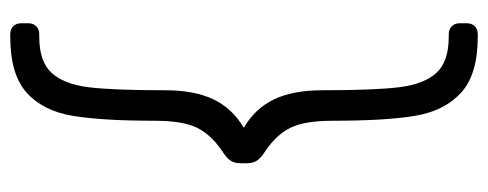

<svg xmlns="http://www.w3.org/2000/svg" viewBox="-316 -500 975 384"><g transform="rotate(-90 172.0 -308.5)"><path d="M295 101Q305 101 311 107Q317 113 317 123V137Q317 147 311 153Q305 159 295 159H290Q215 159 178.5 126Q142 93 132 34.5Q122 -24 122 -131Q122 -187 108 -215.5Q94 -244 61 -266Q47 -275 42 -283Q37 -291 37 -303V-315Q37 -327 42 -335Q47 -343 61 -352Q94 -374 108 -402.5Q122 -431 122 -487Q122 -593 132 -652Q142 -711 178.5 -743.5Q215 -776 290 -776H295Q305 -776 311 -770Q317 -764 317 -754V-740Q317 -730 311 -724Q305 -718 295 -718H290Q240 -718 217.5 -693Q195 -668 189 -619Q183 -570 183 -466Q183 -408 165 -370Q147 -332 108 -309Q147 -286 165 -248Q183 -210 183 -152Q183 -48 189 1.5Q195 51 217.5 76Q240 101 290 101Z"/></g></svg>

Font: Rubik
Style: Regular
Weight: 300
Designer: Hubert & Fischer
Foundry: Hubert & Fischer
Version: Version 1.100